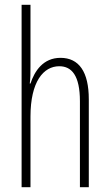

<svg xmlns="http://www.w3.org/2000/svg" viewBox="-20 -780 458 800"><path d="M107 -503V-760H70V0H107V-294C107 -440 161 -504 227 -504C279 -504 313 -465 313 -358V0H350V-366C350 -481 309 -539 232 -539C160 -539 124 -484 107 -432H104C107 -455 107 -472 107 -503Z"/></svg>

Font: Noto Sans Myanmar ExtraCondensed ExtraLight
Style: Regular
Weight: 200
Width: 2
Designer: Monotype Design Team
Foundry: Monotype Imaging Inc.
Version: Version 2.107